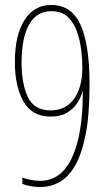

<svg xmlns="http://www.w3.org/2000/svg" viewBox="-20 -744 434 774"><path d="M341 -403Q341 -283 325.5 -203.5Q310 -124 283 -77Q256 -30 220 -10Q184 10 142 10Q123 10 103 6.5Q83 3 70 -3V-28Q84 -23 103.5 -19Q123 -15 142 -15Q226 -15 270 -108Q314 -201 314 -376H313Q309 -359 295 -334.5Q281 -310 254 -292Q227 -274 184 -274Q109 -274 74.5 -335Q40 -396 40 -493Q40 -603 79 -663.5Q118 -724 186 -724Q268 -724 304.5 -644.5Q341 -565 341 -403ZM188 -699Q128 -699 97.5 -645.5Q67 -592 67 -491Q67 -406 92.5 -352.5Q118 -299 184 -299Q245 -299 278.5 -345.5Q312 -392 312 -473Q312 -503 307.5 -541.5Q303 -580 290.5 -616Q278 -652 253.5 -675.5Q229 -699 188 -699Z"/></svg>

Font: Noto Sans Thai ExtCond Thin
Style: Regular
Weight: 100
Width: 2
Designer: Monotype Design Team
Foundry: Monotype Imaging Inc.
Version: Version 2.002; ttfautohint (v1.8.4.7-5d5b)